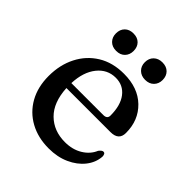

<svg xmlns="http://www.w3.org/2000/svg" viewBox="-183 -761 891 891"><g transform="rotate(45 262.0 -316.0)"><path d="M482.5 -293Q482.5 -245 428.5 -245H139.5Q144.5 -155 191.5 -108.8Q238.5 -62.5 312 -62.5Q361.5 -62.5 398 -84.8Q434.5 -107 449.5 -143Q461 -158 470 -158Q477 -158 480 -152Q483 -146 483 -138Q480 -97 453 -63Q426 -29 381.2 -8.8Q336.5 11.5 279.5 11.5Q209 11.5 155.2 -18Q101.5 -47.5 71.5 -101Q41.5 -154.5 41.5 -226.5Q41.5 -299.5 70.8 -357Q100 -414.5 153.8 -447.8Q207.5 -481 282 -481Q374 -481 428.2 -428.5Q482.5 -376 482.5 -293ZM268 -441Q213.5 -441 178 -396.8Q142.5 -352.5 139.5 -277.5H349.5Q374.5 -277.5 374.5 -299.5Q374.5 -366 345.8 -403.5Q317 -441 268 -441ZM180.5 -530Q154 -530 138.2 -546Q122.5 -562 122.5 -587Q122.5 -613 138.2 -628.8Q154 -644.5 180.5 -644.5Q207.5 -644.5 223 -628.8Q238.5 -613 238.5 -587Q238.5 -562 223 -546Q207.5 -530 180.5 -530ZM370.5 -530Q344.5 -530 328.2 -546Q312 -562 312 -587Q312 -613 328.2 -628.8Q344.5 -644.5 370.5 -644.5Q397.5 -644.5 413.2 -628.8Q429 -613 429 -587Q429 -562 413.2 -546Q397.5 -530 370.5 -530Z"/></g></svg>

Font: Fraunces 9pt
Style: Regular
Weight: 400
Version: Version 1.000;[b76b70a41]